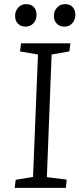

<svg xmlns="http://www.w3.org/2000/svg" viewBox="-20 -910 385 930"><path d="M164 -646 77 -661 82 -700H321L316 -661L230 -646L207 -52L303 -40L299 0H51L56 -39L140 -53ZM53 -833Q53 -856 68 -873Q83 -890 106 -890Q131 -890 144 -875.5Q157 -861 157 -838Q157 -815 142.5 -798Q128 -781 103 -781Q81 -781 67 -795.5Q53 -810 53 -833ZM241 -833Q241 -856 256 -873Q271 -890 295 -890Q319 -890 332 -875.5Q345 -861 345 -838Q345 -815 330.5 -798Q316 -781 292 -781Q269 -781 255 -795.5Q241 -810 241 -833Z"/></svg>

Font: Literata 12pt Light
Style: Italic
Weight: 300
Italic angle: -2°
Designer: Latin by Veronika Burian and Jose Scaglione. Greek by Irene Vlachou. Cyrillic by Vera Evstafieva
Foundry: TypeTogether
Version: Version 3.002